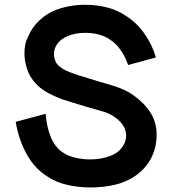

<svg xmlns="http://www.w3.org/2000/svg" viewBox="-20 -786 736 820"><path d="M432.3 -429.2Q427.1 -430.2 403.1 -437.5L359.4 -451Q309.4 -465.6 288.5 -474Q262.5 -482.3 244.3 -494.8Q226 -507.3 218.8 -519.8Q210.4 -538.5 210.4 -555.2Q210.4 -579.2 225.5 -599.5Q240.6 -619.8 267.7 -631.2Q300 -645.8 344.8 -645.8Q374 -645.8 402.1 -638.5Q430.2 -631.2 450 -616.7Q476 -600 495.8 -571.4Q515.6 -542.7 527.1 -508.3L645.8 -540.6Q630.2 -595.8 595.8 -643.8Q561.5 -691.7 516.7 -718.8Q482.3 -742.7 437.5 -754.2Q392.7 -765.6 343.8 -765.6Q279.2 -765.6 221.9 -744.8Q182.3 -730.2 149.5 -700Q116.7 -669.8 100 -629.2Q84.4 -601 84.4 -559.4Q84.4 -531.2 92.2 -502.6Q100 -474 114.6 -452.1Q135.4 -420.8 167.2 -400Q199 -379.2 246.9 -361.5Q265.6 -355.2 294.8 -346.4Q324 -337.5 344.8 -331.2Q396.9 -316.7 428.1 -307.3Q468.8 -292.7 493.8 -265.6Q518.8 -238.5 518.8 -206.3Q518.8 -182.3 504.2 -161.5Q488.5 -134.4 450 -119.8Q411.5 -105.2 365.6 -105.2Q332.3 -105.2 301.6 -112.5Q270.8 -119.8 251 -133.3Q216.7 -154.2 197.9 -198.4Q179.2 -242.7 175 -300L46.9 -265.6Q60.4 -187.5 94.8 -126Q129.2 -64.6 185.4 -30.2Q219.8 -7.3 267.2 3.6Q314.6 14.6 366.7 14.6Q424 14.6 475 2.1Q543.8 -15.6 589.1 -60.9Q634.4 -106.3 645.8 -171.9Q649 -192.7 649 -210.4Q649 -265.6 619.8 -309.4Q590.6 -353.1 534.4 -389.6Q510.4 -403.1 489.1 -410.9Q467.7 -418.8 432.3 -429.2Z"/></svg>

Font: Vladivostok Bold
Style: Regular
Weight: 700
Width: 4
Designer: Michael Sharanda
Foundry: Michael Sharanda
Version: Version 1.005